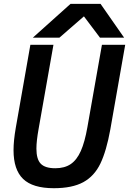

<svg xmlns="http://www.w3.org/2000/svg" viewBox="-20 -956 663 986"><path d="M49.5 -184.5Q49.5 -233.5 61 -299.5L136 -726H254.5L178.5 -295.5Q167 -232 167 -192.5Q167 -138 189.5 -115Q212 -92 264 -92Q311.5 -92 343 -113.2Q374.5 -134.5 395 -180.5Q415.5 -226.5 429 -304L503.5 -726H623L546.5 -291Q526.5 -180.5 495.5 -116Q464.5 -51.5 407.8 -20.5Q351 10.5 256.5 10.5Q148 10.5 98.8 -37Q49.5 -84.5 49.5 -184.5ZM342 -936H496.5L617.5 -762.5H493.5L411 -872L285 -762.5H148.5Z"/></svg>

Font: JuliaMono SemiBold
Style: Italic
Weight: 600
Italic angle: -9°
Monospace: yes
Designer: cormullion
Foundry: corm
Version: Version 0.056; ttfautohint (v1.8.4)